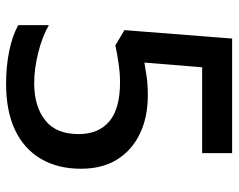

<svg xmlns="http://www.w3.org/2000/svg" viewBox="-94 -660 764 615"><g transform="rotate(90 287.5 -352.0)"><path d="M285 -444Q355 -444 408 -418.5Q461 -393 490.5 -345.5Q520 -298 520 -230Q520 -155 488 -101Q456 -47 395.5 -18.5Q335 10 248 10Q192 10 143 0Q94 -10 60 -29V-127Q96 -106 148 -93Q200 -80 246 -80Q320 -80 364.5 -115Q409 -150 409 -222Q409 -286 368.5 -320.5Q328 -355 242 -355Q214 -355 180.5 -350Q147 -345 125 -340L76 -369L103 -714H470V-618H195L180 -433Q197 -436 223.5 -440Q250 -444 285 -444Z"/></g></svg>

Font: Noto Sans Syriac Eastern Medium
Style: Regular
Weight: 500
Designer: Patrick Giasson and the Monotype Design Team
Foundry: Monotype Imaging Inc.
Version: Version 3.001